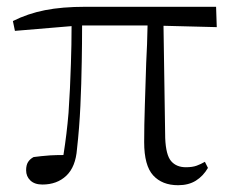

<svg xmlns="http://www.w3.org/2000/svg" viewBox="-20 -532 684 566"><path d="M105 12Q82 12 69.5 0Q57 -12 57 -30Q57 -45 62.5 -54Q68 -63 79 -69Q101 -72 128 -74Q146 -75 167 -75Q177 -138 182 -199Q187 -273 189 -343Q191 -400 191 -455L24 -441L18 -470Q62 -492 112.5 -502Q163 -512 232 -512H617L619 -452L462 -456L467 -125Q469 -75 484.5 -57Q500 -39 528 -39Q547 -39 559.5 -43.5Q572 -48 584 -55L593 -37Q579 -13 557.5 0.5Q536 14 505 14Q458 14 431.5 -15Q405 -44 405 -113Q405 -162 407 -221.5Q409 -281 411 -347Q414 -401 415 -457H222Q222 -404 221 -351Q220 -285 217 -220Q214 -155 207 -93Q203 -40 175.5 -14Q148 12 105 12Z"/></svg>

Font: Early Summer Mincho Light
Style: Regular
Weight: 300
Designer: GuiWonder
Version: Version 1.002